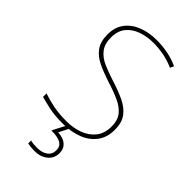

<svg xmlns="http://www.w3.org/2000/svg" viewBox="-290 -803 1122 1122"><g transform="rotate(45 271.5 -242.0)"><path d="M489 -180Q489 -116 456.5 -73.5Q424 -31 369.5 -10.5Q315 10 250 10Q181 10 136.5 0.5Q92 -9 56 -19V-48Q96 -34 143.5 -24.5Q191 -15 252 -15Q309 -15 356.5 -32.5Q404 -50 433 -86.5Q462 -123 462 -181Q462 -231 438 -261.5Q414 -292 369.5 -312.5Q325 -333 263 -352Q205 -371 160 -392.5Q115 -414 89.5 -449.5Q64 -485 64 -544Q64 -604 94.5 -644Q125 -684 176.5 -704Q228 -724 291 -724Q338 -724 382.5 -715.5Q427 -707 471 -687L460 -664Q414 -684 371.5 -691.5Q329 -699 289 -699Q236 -699 191 -683Q146 -667 118.5 -633.5Q91 -600 91 -546Q91 -492 116 -460Q141 -428 183.5 -409.5Q226 -391 277 -375Q341 -355 388.5 -332.5Q436 -310 462.5 -274.5Q489 -239 489 -180ZM357 145Q357 188 325 214Q293 240 244 240Q210 240 187 234V210Q200 214 212.5 215Q225 216 244 216Q282 216 307 198Q332 180 332 146Q332 114 307 99.5Q282 85 229 85L273 0H298L265 65Q309 67 333 88Q357 109 357 145Z"/></g></svg>

Font: Noto Sans Cherokee Thin
Style: Regular
Weight: 100
Designer: Monotype Design Team
Foundry: Monotype Imaging Inc.
Version: Version 2.001; ttfautohint (v1.8.4.7-5d5b)